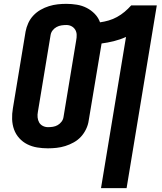

<svg xmlns="http://www.w3.org/2000/svg" viewBox="-20 -763 840 998"><path d="M505 215 635 -571Q604 -557 571.5 -549Q539 -541 508 -537L441 -136Q438 -114 427.5 -92Q417 -70 401 -52.5Q385 -35 363.5 -23Q342 -11 319.5 -4Q297 3 274 5.5Q251 8 229 8Q201 8 173.5 3.5Q146 -1 122 -13Q98 -25 80 -45Q62 -65 53 -90Q44 -115 43 -143.5Q42 -172 47 -200L113 -599Q117 -621 127 -643Q137 -665 153.5 -682.5Q170 -700 191 -712Q212 -724 234.5 -731Q257 -738 279.5 -740.5Q302 -743 325 -743Q353 -743 380 -738.5Q407 -734 430.5 -722Q454 -710 472.5 -691Q491 -672 500 -647Q522 -650 544.5 -656.5Q567 -663 588 -674.5Q609 -686 627.5 -701.5Q646 -717 662 -735H795L638 215ZM230 -102Q242 -102 255 -104Q268 -106 279.5 -112.5Q291 -119 299.5 -130Q308 -141 310 -154L376 -553Q379 -568 378.5 -582.5Q378 -597 371 -608.5Q364 -620 352 -626.5Q340 -633 325 -633Q312 -633 299 -631Q286 -629 274 -622.5Q262 -616 253.5 -605Q245 -594 243 -581L177 -182Q174 -167 175.5 -152.5Q177 -138 183.5 -126.5Q190 -115 202.5 -108.5Q215 -102 230 -102Z"/></svg>

Font: Iosevka Aile Extrabold
Style: Italic
Weight: 800
Italic angle: -9°
Designer: Belleve Invis
Foundry: Belleve Invis
Version: Version 31.1.0; ttfautohint (v1.8.4)